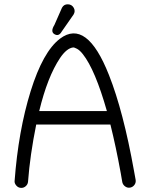

<svg xmlns="http://www.w3.org/2000/svg" viewBox="-20 -867 709 906"><path d="M48.8 -11.7Q66.4 -249 124.5 -436.3Q182.6 -623.5 263.2 -684.6Q389.2 -779.3 494.1 -513.2Q562 -341.8 612.3 -61L620.1 -18.1Q622.1 -4.9 614.3 5.6Q606.4 16.1 594 18.3Q581.5 20.5 570.8 12.9Q560.1 5.4 557.1 -7.3L549.8 -49.8Q526.9 -175.8 501 -279.3H500.5H150.9Q121.6 -134.8 112.3 -9.8Q111.3 2.9 101.3 11.7Q91.3 20.5 78.4 19.5Q65.4 18.6 56.9 8.5Q48.3 -1.5 48.8 -11.7ZM165 -342.8H484.4Q429.2 -537.6 371.1 -611.3Q356.4 -629.9 343.5 -636.7Q330.6 -643.6 325.2 -643.1Q294.9 -639.6 263.7 -593.8Q204.1 -504.9 165 -342.8ZM272.5 -830.6Q281.7 -847.2 300.3 -846.7Q318.8 -846.2 327.9 -830.3Q336.9 -814.5 327.1 -798.3L271 -717.8Q257.3 -693.8 237.1 -705.6Q216.8 -717.3 236.8 -749.5Z"/></svg>

Font: Chilanka
Style: Regular
Weight: 400
Designer: Santhosh Thottingal <santhosh.thottingal@gmail.com>
Foundry: Swathanthra Malayalam Computing(SMC)
Version: Version 1.3; 20181103